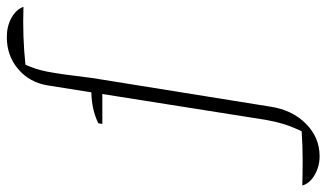

<svg xmlns="http://www.w3.org/2000/svg" viewBox="-356 -552 980 577"><g transform="rotate(-90 134.5 -263.0)"><path d="M-46 207Q-77 207 -102.5 192Q-128 177 -134 155Q-101 156 -56.5 156Q-12 156 29 153Q42 126 49.5 102.5Q57 79 63 47L141 -446H51L53 -458Q94 -478 146 -479L167 -611Q176 -665 216 -699Q256 -733 312 -733Q345 -733 370 -719Q395 -705 403 -683Q312 -686 229 -677Q222 -661 217 -646Q212 -631 208 -610.5Q204 -590 199.5 -558Q195 -526 189 -476L103 59Q93 125 51.5 166Q10 207 -46 207Z"/></g></svg>

Font: Piazzolla ExtraLight
Style: Italic
Weight: 200
Italic angle: -11.3°
Designer: Juan Pablo del Peral
Foundry: Huerta Tipografica
Version: Version 1.330